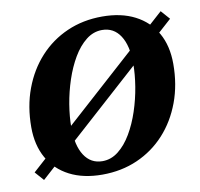

<svg xmlns="http://www.w3.org/2000/svg" viewBox="-80 -790 926 890"><g transform="rotate(-10 383.0 -345.0)"><path d="M331.8 16Q242.6 16 178.2 -17.1Q113.8 -50.2 79.2 -111.6Q44.6 -173 44.6 -257Q44.6 -355.2 75.2 -437.3Q105.8 -519.4 160.9 -579.6Q216 -639.8 291.3 -672.9Q366.6 -706 456.8 -706Q546 -706 610.4 -672.9Q674.8 -639.8 709.4 -578.9Q744 -518 744 -433Q744 -334.8 713.4 -252.7Q682.8 -170.6 627.7 -110.4Q572.6 -50.2 497.3 -17.1Q422 16 331.8 16ZM343.2 -45.4Q384 -45.4 418.3 -72.5Q452.6 -99.6 479.2 -144.8Q505.8 -190 524.2 -245.5Q542.6 -301 552 -358.5Q561.4 -416 561.4 -466Q561.4 -550.8 530.9 -597.7Q500.4 -644.6 445.4 -644.6Q404.6 -644.6 370.3 -617.5Q336 -590.4 309.4 -545.2Q282.8 -500 264.4 -444.5Q246 -389 236.6 -331.9Q227.2 -274.8 227.2 -224Q227.2 -139.4 257.7 -92.4Q288.2 -45.4 343.2 -45.4ZM23.6 -48.6 728.6 -683.2 765.6 -641.2 60.6 -6.6Z"/></g></svg>

Font: Platypi Light
Style: Italic
Weight: 300
Italic angle: -13°
Designer: David Sargent
Foundry: Bolt Cutter Type
Version: Version 1.200